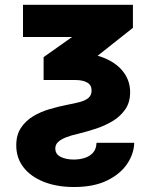

<svg xmlns="http://www.w3.org/2000/svg" viewBox="-20 -542 610 778"><path d="M73.2 -522.5H518.6V-429.2L251.5 -217.8H156.7V-310.5L272 -392.1H73.2ZM204.1 59.6Q204.1 82.5 225.6 93.5Q247.1 104.5 278.8 104.5Q301.3 104.5 321.8 98.4Q342.3 92.3 356.2 77.6Q370.1 63 371.1 36.6H523.9Q522.9 80.6 495.4 121.8Q467.8 163.1 413.8 189.5Q359.9 215.8 279.8 215.8Q210.4 215.8 157.5 194.8Q104.5 173.8 75.2 136Q45.9 98.1 45.9 46.9Q45.9 4.9 64.7 -23.7Q83.5 -52.2 113.8 -70.6Q144 -88.9 180.4 -99.6Q216.8 -110.4 251.5 -117.2Q280.3 -122.6 302.7 -128.4Q325.2 -134.3 338.1 -145Q351.1 -155.8 351.1 -175.3Q351.1 -197.3 333.5 -207.5Q315.9 -217.8 284.2 -217.8H210L210.9 -327.1H284.2Q354.5 -327.1 404.3 -306.2Q454.1 -285.2 480.7 -249.5Q507.3 -213.9 507.3 -168.5Q507.3 -127 487.3 -98.4Q467.3 -69.8 435.8 -51Q404.3 -32.2 368.4 -20.5Q332.5 -8.8 300.8 -1Q269.5 5.9 247.8 14.4Q226.1 22.9 215.1 33.7Q204.1 44.4 204.1 59.6Z"/></svg>

Font: Inter 28pt ExtraBold
Style: Regular
Weight: 800
Designer: Rasmus Andersson
Foundry: rsms
Version: Version 4.001;git-66647c0bb